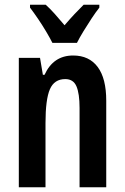

<svg xmlns="http://www.w3.org/2000/svg" viewBox="-20 -786 524 806"><path d="M287 -553Q354 -553 390 -505Q426 -457 426 -363V0H314V-333Q314 -393 301 -423.5Q288 -454 254 -454Q208 -454 189.5 -411.5Q171 -369 171 -269V0H59V-543H148L160 -472H167Q204 -553 287 -553ZM200 -606Q190 -626 174 -653Q158 -680 140 -706.5Q122 -733 106 -754V-766H172Q190 -750 210 -727.5Q230 -705 251 -680Q275 -708 292.5 -726.5Q310 -745 331 -766H397V-754Q382 -735 364.5 -708.5Q347 -682 330.5 -655Q314 -628 303 -606Z"/></svg>

Font: Noto Sans Thai ExtCond SemBd
Style: Regular
Weight: 600
Width: 2
Designer: Monotype Design Team
Foundry: Monotype Imaging Inc.
Version: Version 2.002; ttfautohint (v1.8.4.7-5d5b)